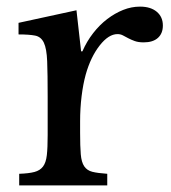

<svg xmlns="http://www.w3.org/2000/svg" viewBox="-20 -560 517 580"><path d="M222 -159Q222 -118 224 -94Q226 -70 234.5 -57.5Q243 -45 259 -41Q275 -37 304 -35V0H38V-35Q67 -36 84 -40.5Q101 -45 110 -57Q119 -69 121.5 -91.5Q124 -114 124 -152V-269Q124 -337 122.5 -375Q121 -413 112.5 -431Q104 -449 86 -452.5Q68 -456 36 -456V-491L211 -529L225 -405H229Q242 -435 261.5 -460Q281 -485 304 -502.5Q327 -520 352 -530Q377 -540 403 -540Q435 -540 453.5 -524.5Q472 -509 472 -483Q472 -459 457 -445.5Q442 -432 414 -432Q398 -432 387 -436Q376 -440 367.5 -444.5Q359 -449 351.5 -453Q344 -457 335 -457Q308 -457 281 -422.5Q254 -388 239 -335Q231 -306 226.5 -269.5Q222 -233 222 -193Z"/></svg>

Font: Libre Baskerville
Style: Regular
Weight: 400
Designer: Pablo Impallari, Rodrigo Fuenzalida
Foundry: Pablo Impallari, Rodrigo Fuenzalida
Version: Version 1.000; ttfautohint (v0.93) -l 8 -r 50 -G 200 -x 14 -